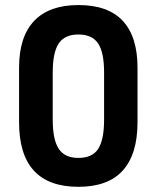

<svg xmlns="http://www.w3.org/2000/svg" viewBox="-20 -721 603 752"><path d="M54.7 -242.2V-456.1Q54.7 -577.1 113.8 -639.2Q172.9 -701.2 287.1 -701.2Q403.3 -701.2 460.9 -639.2Q518.6 -577.1 518.6 -456.1V-242.2Q518.6 -117.2 460.9 -53.2Q403.3 10.7 287.1 10.7Q54.7 10.7 54.7 -242.2ZM387.7 -252.9V-436.5Q387.7 -515.6 364.3 -550.8Q340.8 -585.9 287.1 -585.9Q233.4 -585.9 210 -550.8Q186.5 -515.6 186.5 -436.5V-252.9Q186.5 -173.8 210 -138.2Q233.4 -102.5 287.1 -102.5Q341.8 -102.5 364.7 -138.2Q387.7 -173.8 387.7 -252.9Z"/></svg>

Font: Dinish Expanded
Style: Bold
Weight: 700
Width: 7
Designer: Charles Nix
Foundry: Playbeing
Version: Version 2.005; ttfautohint (v1.8.3)